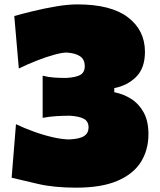

<svg xmlns="http://www.w3.org/2000/svg" viewBox="-20 -847 737 886"><path d="M331.5 19Q228.5 19 154.5 1.5Q80.6 -16.1 33.7 -26.9L53.7 -273.9Q92.3 -255.4 137.2 -239.3Q182.1 -223.1 225.1 -213.4Q268.1 -203.6 300.8 -203.6Q349.1 -206.1 368.9 -219.7Q388.7 -233.4 388.7 -258.8Q388.7 -287.1 366.9 -298.8Q345.2 -310.5 301.8 -313Q270 -313 239.3 -311Q208.5 -309.1 176.8 -303.2V-497.6Q204.1 -490.7 231 -489Q257.8 -487.3 284.7 -487.3Q329.6 -489.7 350.3 -501.2Q371.1 -512.7 371.1 -542Q371.1 -572.8 349.4 -587.4Q327.6 -602.1 287.1 -604.5Q267.1 -604.5 230.5 -594.5Q193.8 -584.5 150.6 -567.6Q107.4 -550.8 66.9 -530.8L45.9 -772.9Q81.5 -783.2 132.8 -795.7Q184.1 -808.1 238.5 -817.4Q293 -826.7 337.4 -826.7Q492.7 -826.7 570.8 -766.8Q648.9 -707 648.9 -607.9Q648.9 -532.7 608.4 -492.4Q567.9 -452.1 507.3 -440.4V-421.4Q548.8 -413.6 584.7 -391.1Q620.6 -368.7 642.8 -328.6Q665 -288.6 665 -228Q665 -154.8 629.9 -99.1Q594.7 -43.5 521.2 -12.2Q447.8 19 331.5 19Z"/></svg>

Font: Pinar Black
Style: Regular
Weight: 900
Designer: Amin Abedi
Version: Version 3.000